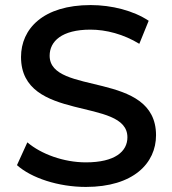

<svg xmlns="http://www.w3.org/2000/svg" viewBox="-20 -729 681 758"><path d="M319 9C507 9 596 -85 596 -195C596 -452 176 -350 176 -509C176 -566 224 -612 337 -612C399 -612 468 -594 530 -556L567 -647C507 -687 421 -709 338 -709C150 -709 63 -615 63 -504C63 -244 483 -347 483 -187C483 -131 434 -88 319 -88C231 -88 142 -121 88 -167L47 -77C104 -26 211 9 319 9Z"/></svg>

Font: Montserrat-Alt1 SemBd
Style: Regular
Weight: 600
Designer: Differentunic
Foundry: Differentunic
Version: Version 7.222